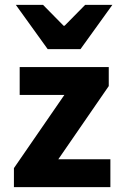

<svg xmlns="http://www.w3.org/2000/svg" viewBox="-20 -773 500 793"><path d="M37.5 0V-78.6L245.8 -380.8H61.3V-496.1H429.2V-417.5L220.9 -115.3H435.9V0ZM177 -570 45.3 -753H157.7L242.7 -666.6H246.7L331.8 -753H444.2L312.4 -570Z"/></svg>

Font: Source Sans 3
Style: Regular
Weight: 200
Designer: Paul D. Hunt
Foundry: Adobe
Version: Version 3.046;hotconv 1.0.118;makeotfexe 2.5.65603